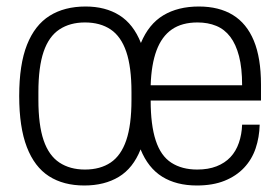

<svg xmlns="http://www.w3.org/2000/svg" viewBox="-20 -558 861 590"><path d="M239 12Q175 12 130.5 -16.5Q86 -45 62.5 -106Q39 -167 39 -263Q39 -360 63 -420.5Q87 -481 132.5 -509.5Q178 -538 243 -538Q304 -538 347 -511Q390 -484 413 -426Q437 -484 482 -511Q527 -538 591 -538Q653 -538 695.5 -512Q738 -486 760 -433Q782 -380 782 -298V-249H443Q443 -174 458.5 -126.5Q474 -79 506.5 -58Q539 -37 586 -37Q620 -37 645.5 -47Q671 -57 688 -75Q705 -93 714 -119Q723 -145 724 -175H778Q777 -136 765.5 -102Q754 -68 730 -42.5Q706 -17 670 -2.5Q634 12 585 12Q522 12 478.5 -15Q435 -42 412 -99Q389 -41 345 -14.5Q301 12 239 12ZM241 -37Q288 -37 320 -58.5Q352 -80 368 -127Q384 -174 384 -251V-275Q384 -352 368 -399Q352 -446 320 -467.5Q288 -489 241 -489Q195 -489 162.5 -467.5Q130 -446 114 -399Q98 -352 98 -275V-251Q98 -174 114 -127Q130 -80 162.5 -58.5Q195 -37 241 -37ZM443 -296H724Q724 -349 714.5 -385.5Q705 -422 687.5 -445Q670 -468 644.5 -478.5Q619 -489 587 -489Q539 -489 508 -467.5Q477 -446 461 -403Q445 -360 443 -296Z"/></svg>

Font: Archivo SemiCondensed ExtraLight
Style: Regular
Weight: 250
Width: 4
Designer: Hector Gatti
Foundry: Omnibus-Type
Version: Version 2.001